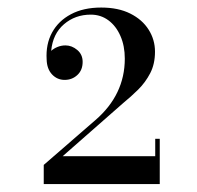

<svg xmlns="http://www.w3.org/2000/svg" viewBox="-20 -933 510 496"><path d="M392.7 -457.5H93V-507L226.2 -622.5Q302.4 -688.2 302.4 -781.5Q302.4 -814.5 291.1 -840.1Q279.9 -865.8 260.1 -880.5Q240.3 -895.2 214.5 -895.2Q174.3 -895.2 145.3 -870.4Q116.4 -845.7 112.2 -801.6Q119.1 -807.9 128.8 -811.8Q138.6 -815.7 149.1 -815.7Q165.6 -815.7 179.5 -804Q193.5 -792.3 193.5 -773.1Q193.5 -751.8 179.8 -739.2Q166.2 -726.6 147 -726.6Q127.8 -726.6 114.4 -740.8Q101.1 -755.1 100.5 -779.4Q98.1 -818.7 114.4 -848.8Q130.8 -879 163.2 -896.2Q195.6 -913.5 241.5 -913.5Q285.6 -913.5 316.6 -897.9Q347.7 -882.3 364 -856.3Q380.4 -830.4 380.4 -799.5Q380.4 -767.7 368.1 -744Q355.8 -720.3 337.2 -701.8Q318.6 -683.4 299.1 -667.5L141.9 -529.5H381V-574.5H392.7Z"/></svg>

Font: Bodoni* 11pt Medium
Style: Regular
Weight: 500
Version: Version 2.3